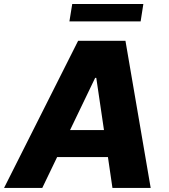

<svg xmlns="http://www.w3.org/2000/svg" viewBox="-42 -929 834 949"><path d="M166.9 0H-22L344.1 -727.3H578.1L702.8 0H513.8L491.5 -152.7H240.4ZM304.3 -286.2H471.9L433.9 -544H428.3ZM666.5 -909.1 653.1 -823.2H301.1L315 -909.1Z"/></svg>

Font: Inter UI Extra Bold
Style: Italic
Weight: 800
Italic angle: 9.39999°
Designer: Rasmus Andersson
Foundry: rsms
Version: 3.2;8d6f07862